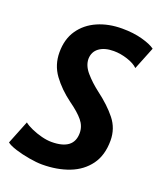

<svg xmlns="http://www.w3.org/2000/svg" viewBox="-141 -846 795 944"><g transform="rotate(20 257.0 -373.5)"><path d="M191.5 8Q163 8 123.8 1.2Q84.5 -5.5 50.5 -16.2Q16.5 -27 2.5 -38.5L51.5 -161Q66 -149 91.5 -137.8Q117 -126.5 145.5 -119.2Q174 -112 197.5 -112Q313.5 -112 313.5 -200.5Q313.5 -236 289.8 -265Q266 -294 217.5 -328.5Q158.5 -372 121.2 -423.2Q84 -474.5 84 -540Q84 -609.5 117 -657.2Q150 -705 206.8 -730Q263.5 -755 335 -755Q394 -755 440.2 -742.2Q486.5 -729.5 508.5 -713L461 -594.5Q442.5 -613 405.8 -625Q369 -637 333.5 -637Q286 -637 258 -616.5Q230 -596 229 -559Q229 -523 258.8 -488.8Q288.5 -454.5 328.5 -424Q392 -376.5 430.2 -328.5Q468.5 -280.5 468.5 -217.5Q468.5 -140.5 432 -90.5Q395.5 -40.5 332.8 -16.2Q270 8 191.5 8Z"/></g></svg>

Font: Merriweather Sans Italic
Style: Bold
Weight: 700
Italic angle: -7.5°
Designer: Eben Sorkin
Foundry: Eben Sorkin
Version: Version 1.008; ttfautohint (v1.7.19-72a1) -l 8 -r 50 -G 200 